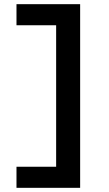

<svg xmlns="http://www.w3.org/2000/svg" viewBox="-20 -790 521 920"><path d="M364 110H59V9H249V-669H59V-770H364Z"/></svg>

Font: M PLUS 1 SemiBold
Style: Regular
Weight: 600
Designer: Coji Morishita
Foundry: UNDERFOREST DESIGN
Version: Version 1.001